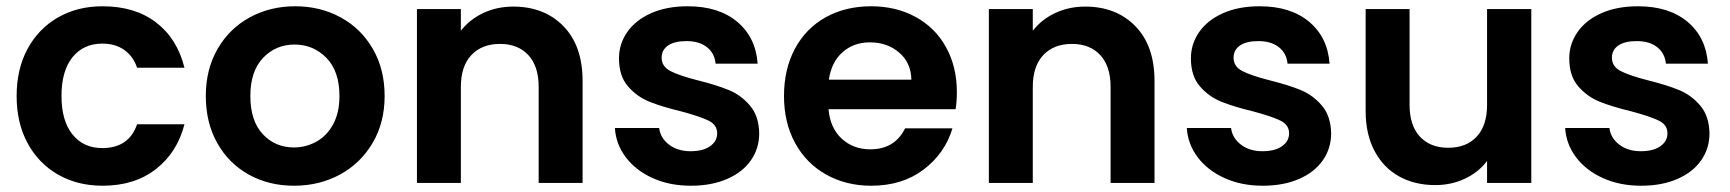

<svg xmlns="http://www.w3.org/2000/svg" viewBox="-20 -583 5515 612"><path d="M33 -277Q33 -363 68 -427.5Q103 -492 165 -527.5Q227 -563 307 -563Q410 -563 477.5 -511.5Q545 -460 568 -367H417Q405 -403 376.5 -423.5Q348 -444 306 -444Q246 -444 211 -400.5Q176 -357 176 -277Q176 -198 211 -154.5Q246 -111 306 -111Q391 -111 417 -187H568Q545 -97 477 -44Q409 9 307 9Q227 9 165 -26.5Q103 -62 68 -126.5Q33 -191 33 -277Z M917 9Q837 9 773 -26.5Q709 -62 672.5 -127Q636 -192 636 -277Q636 -362 673.5 -427Q711 -492 776 -527.5Q841 -563 921 -563Q1001 -563 1066 -527.5Q1131 -492 1168.5 -427Q1206 -362 1206 -277Q1206 -192 1167.5 -127Q1129 -62 1063.5 -26.5Q998 9 917 9ZM917 -113Q955 -113 988.5 -131.5Q1022 -150 1042 -187Q1062 -224 1062 -277Q1062 -356 1020.5 -398.5Q979 -441 919 -441Q859 -441 818.5 -398.5Q778 -356 778 -277Q778 -198 817.5 -155.5Q857 -113 917 -113Z M1616 -562Q1715 -562 1776 -499.5Q1837 -437 1837 -325V0H1697V-306Q1697 -372 1664 -407.5Q1631 -443 1574 -443Q1516 -443 1482.5 -407.5Q1449 -372 1449 -306V0H1309V-554H1449V-485Q1477 -521 1520.5 -541.5Q1564 -562 1616 -562Z M2182 9Q2114 9 2060 -15.5Q2006 -40 1974.5 -82Q1943 -124 1940 -175H2081Q2085 -143 2112.5 -122Q2140 -101 2181 -101Q2221 -101 2243.5 -117Q2266 -133 2266 -158Q2266 -185 2238.5 -198.5Q2211 -212 2151 -228Q2089 -243 2049.5 -259Q2010 -275 1981.5 -308Q1953 -341 1953 -397Q1953 -443 1979.5 -481Q2006 -519 2055.5 -541Q2105 -563 2172 -563Q2271 -563 2330 -513.5Q2389 -464 2395 -380H2261Q2258 -413 2233.5 -432.5Q2209 -452 2168 -452Q2130 -452 2109.5 -438Q2089 -424 2089 -399Q2089 -371 2117 -356.5Q2145 -342 2204 -327Q2264 -312 2303 -296Q2342 -280 2370.5 -246.5Q2399 -213 2400 -158Q2400 -110 2373.5 -72Q2347 -34 2297.5 -12.5Q2248 9 2182 9Z M3030 -289Q3030 -259 3026 -235H2621Q2626 -175 2663 -141Q2700 -107 2754 -107Q2832 -107 2865 -174H3016Q2992 -94 2924 -42.5Q2856 9 2757 9Q2677 9 2613.5 -26.5Q2550 -62 2514.5 -127Q2479 -192 2479 -277Q2479 -363 2514 -428Q2549 -493 2612 -528Q2675 -563 2757 -563Q2836 -563 2898.5 -529Q2961 -495 2995.5 -432.5Q3030 -370 3030 -289ZM2885 -329Q2884 -383 2846 -415.5Q2808 -448 2753 -448Q2701 -448 2665.5 -416.5Q2630 -385 2622 -329Z M3439 -562Q3538 -562 3599 -499.5Q3660 -437 3660 -325V0H3520V-306Q3520 -372 3487 -407.5Q3454 -443 3397 -443Q3339 -443 3305.5 -407.5Q3272 -372 3272 -306V0H3132V-554H3272V-485Q3300 -521 3343.5 -541.5Q3387 -562 3439 -562Z M4005 9Q3937 9 3883 -15.5Q3829 -40 3797.5 -82Q3766 -124 3763 -175H3904Q3908 -143 3935.5 -122Q3963 -101 4004 -101Q4044 -101 4066.5 -117Q4089 -133 4089 -158Q4089 -185 4061.5 -198.5Q4034 -212 3974 -228Q3912 -243 3872.5 -259Q3833 -275 3804.5 -308Q3776 -341 3776 -397Q3776 -443 3802.5 -481Q3829 -519 3878.5 -541Q3928 -563 3995 -563Q4094 -563 4153 -513.5Q4212 -464 4218 -380H4084Q4081 -413 4056.5 -432.5Q4032 -452 3991 -452Q3953 -452 3932.5 -438Q3912 -424 3912 -399Q3912 -371 3940 -356.5Q3968 -342 4027 -327Q4087 -312 4126 -296Q4165 -280 4193.5 -246.5Q4222 -213 4223 -158Q4223 -110 4196.5 -72Q4170 -34 4120.5 -12.5Q4071 9 4005 9Z M4861 -554V0H4720V-70Q4693 -34 4649.5 -13.5Q4606 7 4555 7Q4490 7 4440 -20.5Q4390 -48 4361.5 -101.5Q4333 -155 4333 -229V-554H4473V-249Q4473 -183 4506 -147.5Q4539 -112 4596 -112Q4654 -112 4687 -147.5Q4720 -183 4720 -249V-554Z M5211 9Q5143 9 5089 -15.5Q5035 -40 5003.5 -82Q4972 -124 4969 -175H5110Q5114 -143 5141.5 -122Q5169 -101 5210 -101Q5250 -101 5272.5 -117Q5295 -133 5295 -158Q5295 -185 5267.5 -198.5Q5240 -212 5180 -228Q5118 -243 5078.5 -259Q5039 -275 5010.5 -308Q4982 -341 4982 -397Q4982 -443 5008.5 -481Q5035 -519 5084.5 -541Q5134 -563 5201 -563Q5300 -563 5359 -513.5Q5418 -464 5424 -380H5290Q5287 -413 5262.5 -432.5Q5238 -452 5197 -452Q5159 -452 5138.5 -438Q5118 -424 5118 -399Q5118 -371 5146 -356.5Q5174 -342 5233 -327Q5293 -312 5332 -296Q5371 -280 5399.5 -246.5Q5428 -213 5429 -158Q5429 -110 5402.5 -72Q5376 -34 5326.5 -12.5Q5277 9 5211 9Z"/></svg>

Font: MSTAGE SemiBold
Style: Regular
Weight: 600
Designer: Ninad Kale (Devanagari), Jonny Pinhorn (Latin)
Foundry: Indian Type Foundry
Version: 4.004